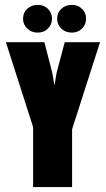

<svg xmlns="http://www.w3.org/2000/svg" viewBox="-20 -763 432 783"><path d="M115 0V-245L4 -591H161L193 -467L202 -415L211 -467L244 -591H388L274 -236V0ZM134 -630Q108 -630 91 -646.5Q74 -663 74 -687Q74 -711 91 -727Q108 -743 134 -743Q159 -743 175.5 -727Q192 -711 192 -687Q192 -663 175.5 -646.5Q159 -630 134 -630ZM273 -630Q247 -630 230 -646.5Q213 -663 213 -687Q213 -711 230 -727Q247 -743 273 -743Q298 -743 314.5 -727Q331 -711 331 -687Q331 -663 314.5 -646.5Q298 -630 273 -630Z"/></svg>

Font: Alumni Sans Black
Style: Regular
Weight: 900
Designer: Robert E. Leuschke
Foundry: Robert E. Leuschke
Version: Version 1.018